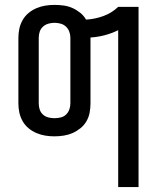

<svg xmlns="http://www.w3.org/2000/svg" viewBox="-20 -548 640 783"><path d="M462 215V-425Q436 -412 407.5 -404.5Q379 -397 349 -395V-126Q349 -107 345.5 -88.5Q342 -70 332.5 -53.5Q323 -37 308 -25Q293 -13 276 -5.5Q259 2 240 5Q221 8 202 8Q183 8 164.5 5Q146 2 128.5 -5.5Q111 -13 96.5 -25Q82 -37 72.5 -53.5Q63 -70 59 -88.5Q55 -107 55 -126V-394Q55 -413 59 -431.5Q63 -450 72.5 -466.5Q82 -483 96.5 -495Q111 -507 128.5 -514.5Q146 -522 164.5 -525Q183 -528 202 -528Q221 -528 239.5 -525.5Q258 -523 275 -515.5Q292 -508 307 -496Q322 -484 331 -468Q367 -470 401.5 -482.5Q436 -495 462 -520H545V215ZM202 -66Q215 -66 227.5 -69Q240 -72 249 -80.5Q258 -89 262.5 -101Q267 -113 267 -126V-394Q267 -407 262.5 -419Q258 -431 249 -439.5Q240 -448 227.5 -451.5Q215 -455 202 -455Q190 -455 177.5 -451.5Q165 -448 155.5 -439.5Q146 -431 142 -419Q138 -407 138 -394V-126Q138 -113 142 -101Q146 -89 155.5 -80.5Q165 -72 177.5 -69Q190 -66 202 -66Z"/></svg>

Font: Iosevka Fixed Extended
Style: Regular
Weight: 400
Width: 7
Monospace: yes
Designer: Belleve Invis
Foundry: Belleve Invis
Version: Version 24.1.1; ttfautohint (v1.8.4)